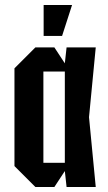

<svg xmlns="http://www.w3.org/2000/svg" viewBox="-20 -750 433 770"><path d="M122 0 38 -84V-476L122 -560H198L240 -496L247 -560H364L337 -280L364 0H247L240 -64L198 0ZM154 -97H240V-463H154ZM155 -606V-730H269L229 -606Z"/></svg>

Font: Tektur Condensed Medium
Style: Regular
Weight: 500
Width: 3
Designer: Adam Jagosz
Foundry: Adam Jagosz
Version: Version 1.005;gftools[0.9.30]